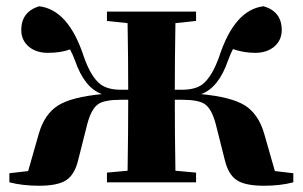

<svg xmlns="http://www.w3.org/2000/svg" viewBox="-20 -583 969 614"><path d="M918 -29V0Q877 11 824 11Q764 11 737 -7Q710 -25 699 -71L670 -186Q657 -235 635 -250Q615 -264 561 -264H539Q539 -153 541 -37L607 -31V0H322V-31L388 -37Q390 -153 390 -264H368Q314 -264 294 -250Q272 -235 259 -186L230 -71Q219 -25 192 -7Q165 11 105 11Q52 11 10 0V-29L70 -36L104 -155Q122 -218 166 -246Q210 -273 306 -282Q250 -302 220 -389Q213 -408 204 -425Q174 -414 133 -414Q97 -414 73 -433Q48 -454 48 -487Q48 -545 105 -563Q199 -552 248 -402Q271 -336 302 -313Q325 -296 367 -296H390Q390 -395 388 -509L322 -516V-546H607V-516L541 -509Q539 -395 539 -296H562Q604 -296 627 -313Q658 -337 681 -402Q730 -552 823 -563Q881 -546 881 -487Q881 -454 856 -433Q832 -414 796 -414Q760 -414 725 -426Q717 -411 709 -389Q679 -302 623 -282Q719 -273 763 -246Q807 -218 825 -155L859 -36Z"/></svg>

Font: Source Han Serif CN Heavy
Style: Regular
Weight: 900
Designer: Ryoko NISHIZUKA  (kana & ideographs); Frank Grießhammer (Latin, Greek & Cyrillic); Wenlong ZHANG  (bopomofo); Sandoll Co
Foundry: Adobe Systems Incorporated
Version: Version 1.000;PS 1;hotconv 16.6.53;makeotf.lib2.5.65590